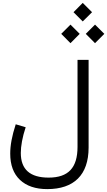

<svg xmlns="http://www.w3.org/2000/svg" viewBox="-20 -1060 742 1329"><path d="M552.7 -911.6 617.2 -975.6 552.7 -1040 488.8 -975.6ZM637.7 -761.2 702.1 -825.7 637.7 -889.6 573.7 -825.7ZM467.8 -761.2 531.7 -825.7 467.8 -889.6 403.8 -825.7ZM316.4 169.4C188 169.4 124 112.8 124 -1C124 -48.3 134.8 -110.4 157.7 -179.2L88.9 -199.7C62 -117.2 50.8 -52.7 50.8 3.4C50.8 82 73.2 142.6 118.2 185.1C163.1 227.5 226.1 249 307.1 249C491.2 249 593.3 151.4 593.3 -38.6V-645.5H516.6V-43.5C516.6 101.6 453.1 169.4 316.4 169.4Z"/></svg>

Font: Estedad Regular
Style: Regular
Weight: 400
Designer: Amin Abedi
Version: Version 7.3